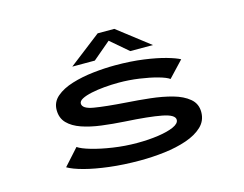

<svg xmlns="http://www.w3.org/2000/svg" viewBox="-98 -855 1296 1020"><g transform="rotate(-15 550.0 -344.5)"><path d="M555.5 11Q465 11 387.2 1.5Q309.5 -8 252.2 -23.2Q195 -38.5 165.5 -56L246.5 -146Q267 -131.5 317 -117Q367 -102.5 432.2 -92.8Q497.5 -83 564 -83Q627.5 -83 680.8 -90.8Q734 -98.5 766.2 -113Q798.5 -127.5 798.5 -148Q798.5 -176 729.5 -189.2Q660.5 -202.5 529.5 -210Q464 -214 404 -221.8Q344 -229.5 297 -245.8Q250 -262 222.8 -290Q195.5 -318 195.5 -362.5Q195.5 -406.5 229.5 -435.5Q263.5 -464.5 318 -481.2Q372.5 -498 435.5 -505Q498.5 -512 556.5 -512Q643 -512 713.2 -502.2Q783.5 -492.5 832.8 -478.5Q882 -464.5 904.5 -452L823 -365.5Q806 -378 763 -390Q720 -402 664 -410Q608 -418 551.5 -418Q512 -418 472.5 -414.5Q433 -411 400.2 -404Q367.5 -397 348 -386.8Q328.5 -376.5 328.5 -362.5Q328.5 -334 389.8 -323.8Q451 -313.5 564.5 -305.5Q627.5 -301.5 692.8 -294.2Q758 -287 812.8 -271.8Q867.5 -256.5 901.2 -228.2Q935 -200 935 -154Q935 -106.5 901.5 -74.8Q868 -43 812.5 -24Q757 -5 690 3Q623 11 555.5 11ZM335.5 -564 511.5 -700H603L779 -564H654.5L557.5 -647L459.5 -564Z"/></g></svg>

Font: Trispace Expanded Medium
Style: Regular
Weight: 500
Width: 7
Designer: Tyler Finck
Foundry: Etcetera Type Company
Version: Version 1.210; ttfautohint (v1.8.3)